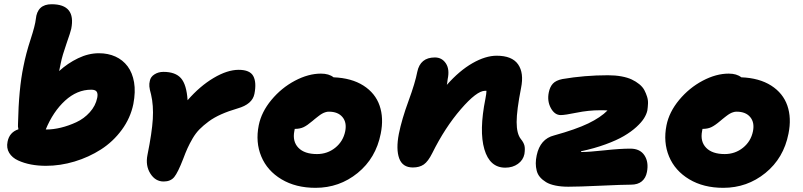

<svg xmlns="http://www.w3.org/2000/svg" viewBox="-20 -839 3829 916"><path d="M199.2 -47.9Q161.6 -47.9 128.2 -54.2Q94.7 -60.5 66.4 -73.5Q38.1 -86.4 23.9 -109.6Q9.8 -132.8 16.1 -163.1Q24.9 -208 67.9 -222.2Q64.5 -235.4 65.9 -248Q69.3 -415.5 91.8 -522Q103.5 -582.5 125.7 -650.4Q147.9 -718.3 150.9 -748Q157.7 -818.8 226.1 -818.8Q343.3 -818.8 319.8 -701.2Q316.9 -687 297.1 -630.6Q277.3 -574.2 270 -538.1Q262.2 -501.5 262.2 -500Q302.7 -537.1 352.3 -561Q401.9 -585 452.1 -585Q495.6 -585 530.8 -569.1Q565.9 -553.2 588.9 -522.5Q611.8 -491.7 619.6 -446.5Q627.4 -401.4 616.2 -342.8Q602.5 -275.9 561 -219.5Q519.5 -163.1 461.7 -126Q403.8 -88.9 335.7 -68.4Q267.6 -47.9 199.2 -47.9ZM415 -411.1Q347.7 -411.1 290.5 -358.9Q233.4 -306.6 198.2 -221.2H202.1Q233.9 -221.2 270.5 -230Q307.1 -238.8 344 -255.9Q380.9 -272.9 408.4 -303.5Q436 -334 443.8 -372.1Q447.8 -391.6 441.4 -401.4Q435.1 -411.1 415 -411.1Z M760.7 26.9Q721.2 26.9 697.3 -11Q673.3 -48.8 683.6 -100.1Q705.1 -206.5 709 -271.2Q712.9 -335.9 700.7 -388.2Q693.8 -412.6 692.6 -426.3Q691.4 -439.9 694.8 -453.1Q698.2 -472.2 716.8 -484.1Q735.4 -496.1 759.8 -496.1Q816.9 -496.1 843.5 -465.8Q870.1 -435.5 875 -360.8Q933.6 -428.2 999 -467Q1064.5 -505.9 1118.7 -505.9Q1172.4 -505.9 1188.5 -475.8Q1204.6 -445.8 1193.8 -391.1Q1184.1 -341.8 1113.8 -321.8Q1070.3 -309.1 1035.6 -293.7Q1001 -278.3 975.6 -259.5Q950.2 -240.7 931.9 -222.2Q913.6 -203.6 898.9 -178.5Q884.3 -153.3 874.8 -132.3Q865.2 -111.3 854 -81.1Q828.6 -15.6 811.3 5.6Q793.9 26.9 760.7 26.9Z M1485.4 57.1Q1391.1 57.1 1323 16.4Q1254.9 -24.4 1226.6 -92.5Q1198.2 -160.6 1214.4 -241.2Q1227.1 -304.7 1274.9 -362.3Q1322.8 -419.9 1387 -453.9Q1451.2 -487.8 1511.2 -487.8Q1549.3 -487.8 1571.3 -470.2Q1657.2 -466.8 1713.9 -430.7Q1770.5 -394.5 1791 -335.2Q1811.5 -275.9 1796.4 -201.2Q1773.4 -84.5 1686.3 -13.7Q1599.1 57.1 1485.4 57.1ZM1384.3 -213.9Q1374.5 -164.1 1403.6 -134Q1432.6 -104 1492.2 -104Q1542 -104 1579.6 -134.3Q1617.2 -164.6 1627 -212.9Q1635.3 -254.9 1613.8 -280.5Q1592.3 -306.2 1549.3 -306.2Q1544.9 -306.2 1540.8 -305.7Q1536.6 -305.2 1532.2 -303.5Q1527.8 -301.8 1524.7 -300.8Q1521.5 -299.8 1516.4 -296.6Q1511.2 -293.5 1508.5 -291.7Q1505.9 -290 1500 -285.4Q1494.1 -280.8 1491.5 -278.8Q1488.8 -276.9 1481.4 -270.8Q1474.1 -264.6 1471.2 -262.2Q1445.3 -240.2 1428 -232.2Q1410.6 -224.1 1387.2 -224.1H1386.2Q1384.3 -216.3 1384.3 -213.9Z M2390.6 -39.1Q2316.4 -39.1 2290.8 -127Q2265.1 -214.8 2295.9 -368.2Q2300.8 -393.6 2300.8 -405.8H2293.9Q2254.4 -405.8 2178.5 -317.9Q2102.5 -230 2042 -107.9Q2022.5 -68.8 2002 -54.4Q1981.4 -40 1949.7 -40Q1900.4 -40 1884.5 -83.5Q1868.7 -127 1882.8 -200.2Q1897 -270.5 1929 -357.4Q1960.9 -444.3 1970.7 -496.1Q1984.9 -564.9 2054.7 -564.9Q2088.4 -564.9 2107.2 -536.6Q2126 -508.3 2115.7 -460.9Q2113.8 -442.4 2111.8 -434.1Q2171.9 -502 2234.1 -537.6Q2296.4 -573.2 2349.6 -573.2Q2422.9 -573.2 2451.7 -532Q2480.5 -490.7 2465.8 -418.9Q2444.8 -312 2444.8 -256.6Q2444.8 -201.2 2464.8 -175.8Q2478 -159.7 2481.9 -145Q2485.8 -130.4 2481.9 -104Q2476.1 -75.2 2450.9 -57.1Q2425.8 -39.1 2390.6 -39.1Z M2691.4 51.8Q2656.7 51.8 2629.6 46.1Q2602.5 40.5 2585.2 30Q2567.9 19.5 2556.4 6.1Q2544.9 -7.3 2540.5 -24.7Q2536.1 -42 2536.1 -59.8Q2536.1 -77.6 2540.5 -98.1Q2557.1 -176.3 2623.5 -192.9Q2727.5 -221.7 2786.6 -250.2Q2845.7 -278.8 2878.4 -312Q2869.6 -313 2843.3 -313Q2787.6 -313 2731.4 -301.5Q2675.3 -290 2655.3 -290Q2626 -290 2607.9 -323.5Q2589.8 -356.9 2598.1 -397.9Q2603.5 -424.8 2617.9 -440.2Q2632.3 -455.6 2663.1 -461.9Q2769.5 -480 2880.4 -480Q2915.5 -480 2944.8 -474.6Q2974.1 -469.2 2994.1 -459.7Q3014.2 -450.2 3030 -437.3Q3045.9 -424.3 3054 -409.2Q3062 -394 3067.1 -377.7Q3072.3 -361.3 3071.5 -344.7Q3070.8 -328.1 3068.4 -312Q3064.5 -293.9 3052.5 -274.7Q3040.5 -255.4 3015.9 -232.9Q2991.2 -210.4 2956.8 -190.2Q2922.4 -169.9 2869.1 -150.4Q2815.9 -130.9 2751.5 -117.2Q2751.5 -113.8 2754.4 -113.8Q2789.6 -113.8 2863.8 -121.8Q2938 -129.9 2987.3 -129.9Q3033.7 -129.9 3054.7 -97.7Q3075.7 -65.4 3066.4 -18.1Q3061 10.3 3042 26.1Q3022.9 42 2990.2 42Q2952.1 42 2846.4 46.9Q2740.7 51.8 2691.4 51.8Z M3430.7 57.1Q3336.4 57.1 3268.3 16.4Q3200.2 -24.4 3171.9 -92.5Q3143.6 -160.6 3159.7 -241.2Q3172.4 -304.7 3220.2 -362.3Q3268.1 -419.9 3332.3 -453.9Q3396.5 -487.8 3456.5 -487.8Q3494.6 -487.8 3516.6 -470.2Q3602.5 -466.8 3659.2 -430.7Q3715.8 -394.5 3736.3 -335.2Q3756.8 -275.9 3741.7 -201.2Q3718.8 -84.5 3631.6 -13.7Q3544.4 57.1 3430.7 57.1ZM3329.6 -213.9Q3319.8 -164.1 3348.9 -134Q3377.9 -104 3437.5 -104Q3487.3 -104 3524.9 -134.3Q3562.5 -164.6 3572.3 -212.9Q3580.6 -254.9 3559.1 -280.5Q3537.6 -306.2 3494.6 -306.2Q3490.2 -306.2 3486.1 -305.7Q3481.9 -305.2 3477.5 -303.5Q3473.1 -301.8 3470 -300.8Q3466.8 -299.8 3461.7 -296.6Q3456.5 -293.5 3453.9 -291.7Q3451.2 -290 3445.3 -285.4Q3439.5 -280.8 3436.8 -278.8Q3434.1 -276.9 3426.8 -270.8Q3419.4 -264.6 3416.5 -262.2Q3390.6 -240.2 3373.3 -232.2Q3356 -224.1 3332.5 -224.1H3331.5Q3329.6 -216.3 3329.6 -213.9Z"/></svg>

Font: Shantell Sans Bouncy
Style: Italic
Weight: 800
Italic angle: -11.31°
Designer: Stephen Nixon, Anya Danilova, Shantell Martin
Foundry: Arrow Type
Version: Version 1.006;[9816181b4]